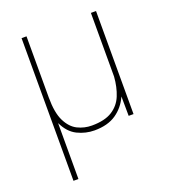

<svg xmlns="http://www.w3.org/2000/svg" viewBox="-134 -625 815 925"><g transform="rotate(-20 273.5 -162.5)"><path d="M83.5 -528.3H108.9V-214.8Q108.9 -136.2 130.4 -93.3Q151.9 -50.3 186 -33.4Q220.2 -16.6 258.3 -16.6Q324.7 -16.6 362.8 -40.8Q400.9 -64.9 418 -106.9Q435.1 -148.9 439 -201.7V-528.3H465.3V0H440.4L439.5 -99.6Q417 -49.3 373.8 -19.8Q330.6 9.8 262.7 9.8Q217.3 9.8 175.5 -10.7Q133.8 -31.2 108.9 -83.5V203.1H83.5Z"/></g></svg>

Font: Vazirmatn UI Thin
Style: Regular
Weight: 100
Designer: Saber Rastikerdar
Foundry: Saber Rastikerdar
Version: Version 33.003